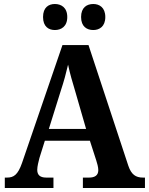

<svg xmlns="http://www.w3.org/2000/svg" viewBox="-20 -939 744 959"><path d="M446 -789C476 -789 506 -806 506 -854C506 -902 476 -919 446 -919C414 -919 385 -902 385 -854C385 -806 414 -789 446 -789ZM254 -789C285 -789 316 -806 316 -854C316 -902 285 -919 254 -919C223 -919 195 -902 195 -854C195 -806 223 -789 254 -789ZM4 0H247V-52H211C179 -52 166 -66 166 -91C166 -108 173 -134 177 -150L204 -236H429L461 -137C465 -124 471 -105 471 -89C471 -62 452 -52 425 -52H394V0H704V-52H694C658 -52 636 -67 621 -111L422 -714H292L90 -125C69 -65 48 -52 15 -52H4ZM224 -295 284 -487C299 -532 310 -573 320 -616C329 -572 342 -529 356 -482L410 -295Z"/></svg>

Font: Noto Serif Georgian SemiCondensed Bold
Style: Regular
Weight: 700
Width: 4
Designer: Monotype Design Team, Akaki Razmadze
Foundry: Google LLC
Version: Version 2.003